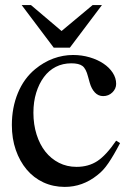

<svg xmlns="http://www.w3.org/2000/svg" viewBox="-20 -735 499 766"><path d="M459 -164.1Q445.3 -137.7 434.1 -118.7Q422.9 -99.6 412.6 -84.5Q402.3 -69.3 391.6 -57.6Q380.9 -45.9 368.2 -36.1Q309.6 10.7 238.3 10.7Q192.4 10.7 153.3 -7.3Q114.3 -25.4 86.4 -58.6Q58.6 -91.8 43 -136.7Q27.3 -181.6 27.3 -236.3Q27.3 -305.7 51.3 -363.8Q75.2 -421.9 120.1 -459Q154.3 -487.3 192.9 -501.5Q231.4 -515.6 271.5 -515.6Q306.6 -515.6 337.9 -506.3Q369.1 -497.1 392.6 -481.4Q416 -465.8 429.7 -444.8Q443.4 -423.8 443.4 -400.4Q443.4 -380.9 428.2 -366.2Q413.1 -351.6 391.6 -351.6Q372.1 -351.6 358.4 -366.2Q344.7 -380.9 337.9 -405.3L331.1 -429.7Q323.2 -460.9 309.1 -471.7Q294.9 -482.4 264.6 -482.4Q230.5 -482.4 202.6 -468.3Q174.8 -454.1 155.3 -427.7Q135.7 -401.4 124.5 -365.2Q113.3 -329.1 113.3 -285.2Q113.3 -238.3 126 -198.2Q138.7 -158.2 161.1 -129.9Q183.6 -101.6 215.3 -85.4Q247.1 -69.3 285.2 -69.3Q333 -69.3 368.2 -92.3Q403.3 -115.2 443.4 -173.8ZM103.5 -714.8 225.6 -611.3 349.6 -714.8H386.7L258.8 -544.9H194.3L66.4 -714.8Z"/></svg>

Font: Jomolhari
Style: Regular
Weight: 400
Designer: Christopher J. Fynn
Foundry: Christopher  J.  Fynn (Karma Drubgy¸ Tenzin).
Version: Version 1.000